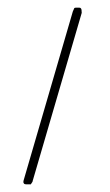

<svg xmlns="http://www.w3.org/2000/svg" viewBox="-20 -454 288 501"><path d="M65 19V20Q65 20 61 26Q61 27 60 27H56H49Q43 27 42 24Q41 23 41 20.5Q41 18 43 12L170 -424L174 -433Q175 -434 179 -434H187Q193 -434 193 -425V-421Q194 -421 194 -423Z"/></svg>

Font: Chathura Light
Style: Regular
Weight: 300
Designer: Appaji Ambarisha Darbha
Foundry: Aditya Fonts
Version: Version 1.001 2016